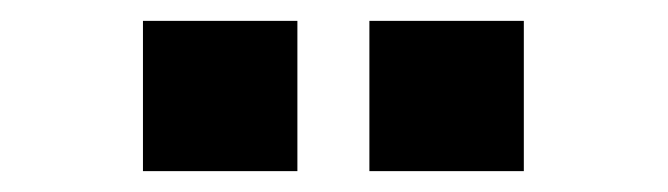

<svg xmlns="http://www.w3.org/2000/svg" viewBox="-20 -748 640 184"><path d="M334 -584V-728H482V-584ZM117 -584V-728H265V-584Z"/></svg>

Font: SUSE ExtraBold
Style: Regular
Weight: 800
Designer: Rene Bieder
Foundry: SUSE
Version: Version 1.000